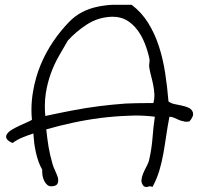

<svg xmlns="http://www.w3.org/2000/svg" viewBox="-20 -750 809 784"><path d="M765.6 -295.9Q768.6 -290 768.6 -284.2Q768.6 -279.3 766.6 -274.4Q761.7 -262.7 752.9 -253.9Q746.1 -252.9 741.2 -252.9Q733.4 -252.9 728.5 -254.9Q717.8 -256.8 709.5 -260.7Q701.2 -264.6 692.4 -268.6Q683.6 -272.5 671.9 -273.4Q664.1 -233.4 658.7 -195.8Q653.3 -158.2 647 -122.6Q640.6 -86.9 630.4 -52.7Q620.1 -18.6 602.5 13.7Q597.7 10.7 592.8 10.7Q588.9 10.7 585.9 11.7Q582 13.7 578.1 13.7Q573.2 13.7 567.4 10.7Q557.6 0 557.6 -11.7V-14.6Q558.6 -27.3 564.5 -41.5Q570.3 -55.7 578.6 -70.8Q586.9 -85.9 589.8 -100.6Q599.6 -144.5 603 -189.5Q606.4 -234.4 612.3 -273.4Q573.2 -278.3 532.2 -278.3Q518.6 -278.3 503.9 -277.3Q447.3 -275.4 389.6 -268.1Q332 -260.7 275.9 -248.5Q219.7 -236.3 168.9 -221.7Q172.9 -183.6 178.2 -150.9Q183.6 -118.2 194.3 -81.1Q198.2 -67.4 205.6 -51.8Q212.9 -36.1 216.8 -23.4Q217.8 -17.6 217.8 -12.7Q217.8 -5.9 214.8 0Q210 9.8 191.4 10.7H188.5Q179.7 10.7 172.9 4.9Q165 -2 160.2 -12.2Q155.3 -22.5 153.3 -35.2Q152.3 -43 152.3 -49.8V-57.6Q143.6 -72.3 137.2 -90.3Q130.9 -108.4 126.5 -127.9Q122.1 -147.5 119.6 -167.5Q117.2 -187.5 116.2 -205.1Q92.8 -197.3 71.3 -188.5Q49.8 -179.7 31.2 -166Q10.7 -174.8 6.8 -184.6Q4.9 -187.5 4.9 -191.4Q4.9 -197.3 8.8 -203.1Q14.6 -211.9 28.3 -220.2Q42 -228.5 57.6 -235.8Q73.2 -243.2 87.9 -249.5Q102.5 -255.9 110.4 -260.7Q108.4 -281.2 108.4 -300.8Q108.4 -339.8 115.2 -377.9Q125 -434.6 146 -485.4Q167 -536.1 197.3 -580.6Q227.5 -625 263.7 -662.1Q287.1 -685.5 314 -699.7Q340.8 -713.9 372.1 -721.2Q403.3 -728.5 439.5 -730.5H517.6Q558.6 -699.2 585.4 -655.8Q612.3 -612.3 628.9 -561Q645.5 -509.8 654.3 -452.6Q663.1 -395.5 668 -335.9Q677.7 -328.1 691.9 -325.2Q706.1 -322.3 720.2 -319.3Q734.4 -316.4 747.1 -311.5Q759.8 -306.6 765.6 -295.9ZM606.4 -329.1Q610.4 -343.8 610.4 -358.4V-365.2Q609.4 -382.8 606 -400.9Q602.5 -418.9 597.7 -437Q592.8 -455.1 589.8 -472.7Q588.9 -477.5 588.9 -482.4Q588.9 -487.3 589.8 -492.2Q590.8 -497.1 590.8 -502Q590.8 -506.8 589.8 -511.7Q583 -543 570.8 -573.7Q558.6 -604.5 540 -628.9Q521.5 -653.3 496.1 -668Q471.7 -681.6 440.4 -681.6H436.5Q380.9 -679.7 335.4 -650.4Q290 -621.1 256.8 -584Q238.3 -552.7 219.7 -520Q201.2 -487.3 187.5 -449.7Q173.8 -412.1 167 -369.1Q163.1 -343.8 163.1 -316.4Q163.1 -296.9 165 -276.4Q223.6 -289.1 277.3 -299.3Q331.1 -309.6 384.3 -316.4Q437.5 -323.2 492.2 -327.1Q535.2 -329.1 580.1 -329.1Z"/></svg>

Font: Crafty Girls
Style: Regular
Weight: 400
Designer: Crystal Kluge
Foundry: Font Diner, Inc DBA Tart Workshop
Version: Version 1.000